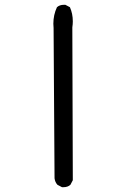

<svg xmlns="http://www.w3.org/2000/svg" viewBox="-20 -782 540 799"><path d="M244 -3H238L219 -13Q209 -24 207 -40L203 -666L202 -683Q202 -720 217 -752Q228 -762 246 -762H252L271 -752Q283 -725 283 -693Q283 -681 281 -668L283 -32L273 -13Q262 -3 244 -3Z"/></svg>

Font: Xiaolai Mono SC
Style: Regular
Weight: 400
Monospace: yes
Designer: LXGW / Nozomi Seto
Version: Version 3.113;September 30, 2024